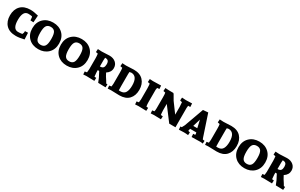

<svg xmlns="http://www.w3.org/2000/svg" viewBox="235 -2049 5562 3562"><g transform="rotate(30 3015.5 -268.0)"><path d="M302 11Q164 11 91.5 -64.5Q19 -140 19 -268Q19 -396 92 -471.5Q165 -547 302 -547Q371 -547 471 -521L461 -372L395 -375L391 -428Q391 -439 382 -455Q337 -462 302 -462Q188 -462 188 -268Q188 -74 301 -74Q344 -74 391 -82Q405 -110 405 -117L407 -152L471 -154L478 -14Q374 11 302 11Z M991 -475Q1071 -398 1071 -268Q1071 -138 991 -61Q911 16 784 16Q657 16 577.5 -61Q498 -138 498 -268Q498 -398 577.5 -475Q657 -552 784 -552Q911 -552 991 -475ZM694 -417.5Q666 -375 666 -268Q666 -161 694 -118.5Q722 -76 784.5 -76Q847 -76 875 -118.5Q903 -161 903 -268Q903 -375 875 -417.5Q847 -460 784.5 -460Q722 -460 694 -417.5Z M1602 -475Q1682 -398 1682 -268Q1682 -138 1602 -61Q1522 16 1395 16Q1268 16 1188.5 -61Q1109 -138 1109 -268Q1109 -398 1188.5 -475Q1268 -552 1395 -552Q1522 -552 1602 -475ZM1305 -417.5Q1277 -375 1277 -268Q1277 -161 1305 -118.5Q1333 -76 1395.5 -76Q1458 -76 1486 -118.5Q1514 -161 1514 -268Q1514 -375 1486 -417.5Q1458 -460 1395.5 -460Q1333 -460 1305 -417.5Z M1837 -536 1993 -543Q2075 -543 2127 -498.5Q2179 -454 2179 -381Q2179 -293 2094 -239Q2129 -169 2171 -110Q2177 -101 2177 -100L2199 -63L2226 -61L2223 4Q2163 0 2063 0Q2037 -70 2027 -88L1969 -200H1955Q1952 -200 1938 -202V-158Q1938 -153 1946 -65L1986 -61L1983 4Q1915 0 1814 0L1745 4L1741 -58L1786 -65Q1793 -114 1793 -135V-366Q1793 -409 1786 -465L1741 -474L1745 -540L1826 -536Q1831 -536 1837 -536ZM1942 -468 1938 -414V-279H1939Q1989 -279 2008.5 -303.5Q2028 -328 2028 -376.5Q2028 -425 2008.5 -446.5Q1989 -468 1942 -468Z M2356 -536 2517 -543Q2649 -543 2719.5 -467.5Q2790 -392 2790 -267.5Q2790 -143 2720.5 -69Q2651 5 2517 5Q2517 5 2338 0L2269 4L2265 -58L2310 -65Q2311 -68 2314 -96Q2317 -124 2317 -135V-366Q2317 -436 2310 -465L2265 -474L2269 -540L2347 -536Q2350 -536 2356 -536ZM2462 -158 2464 -70H2477Q2489 -69 2497 -69Q2573 -69 2604 -122Q2635 -175 2635 -270Q2635 -471 2500 -471Q2498 -471 2464 -463L2462 -414Z M2898 -65 2905 -135V-366Q2905 -407 2901.5 -435Q2898 -463 2898 -465L2853 -474L2857 -540Q2880 -536 2927 -536L3099 -540L3104 -469L3058 -465Q3050 -433 3050 -414V-158Q3050 -109 3058 -65L3098 -61L3095 4Q3026 0 2926 0L2856 4L2852 -58Z M3716 -418V-103L3717 -3H3583L3360 -298V-158Q3360 -126 3364 -96Q3368 -66 3368 -65L3412 -61L3409 4Q3364 0 3263 0L3190 4L3186 -58L3231 -65Q3238 -93 3238 -135V-366Q3238 -441 3231 -465L3187 -474L3191 -540Q3215 -536 3262 -536L3364 -535L3378 -521Q3431 -428 3442 -411L3595 -203V-370Q3595 -389 3588 -466L3543 -478L3547 -541L3631 -536L3763 -540L3767 -466H3721Q3716 -436 3716 -418Z M4310 -54 4306 6Q4276 0 4248 0L4066 4L4062 -62L4102 -64L4107 -80L4099 -114H3966L3959 -82L3956 -64L3996 -54L3992 6Q3945 0 3902 0L3793 4L3789 -62L3817 -63L3849 -123L3998 -536L4106 -545L4258 -88L4269 -60ZM4039 -354 3990 -190H4076Z M4442 -536 4603 -543Q4735 -543 4805.5 -467.5Q4876 -392 4876 -267.5Q4876 -143 4806.5 -69Q4737 5 4603 5Q4603 5 4424 0L4355 4L4351 -58L4396 -65Q4397 -68 4400 -96Q4403 -124 4403 -135V-366Q4403 -436 4396 -465L4351 -474L4355 -540L4433 -536Q4436 -536 4442 -536ZM4548 -158 4550 -70H4563Q4575 -69 4583 -69Q4659 -69 4690 -122Q4721 -175 4721 -270Q4721 -471 4586 -471Q4584 -471 4550 -463L4548 -414Z M5407 -475Q5487 -398 5487 -268Q5487 -138 5407 -61Q5327 16 5200 16Q5073 16 4993.5 -61Q4914 -138 4914 -268Q4914 -398 4993.5 -475Q5073 -552 5200 -552Q5327 -552 5407 -475ZM5110 -417.5Q5082 -375 5082 -268Q5082 -161 5110 -118.5Q5138 -76 5200.5 -76Q5263 -76 5291 -118.5Q5319 -161 5319 -268Q5319 -375 5291 -417.5Q5263 -460 5200.5 -460Q5138 -460 5110 -417.5Z M5642 -536 5798 -543Q5880 -543 5932 -498.5Q5984 -454 5984 -381Q5984 -293 5899 -239Q5934 -169 5976 -110Q5982 -101 5982 -100L6004 -63L6031 -61L6028 4Q5968 0 5868 0Q5842 -70 5832 -88L5774 -200H5760Q5757 -200 5743 -202V-158Q5743 -153 5751 -65L5791 -61L5788 4Q5720 0 5619 0L5550 4L5546 -58L5591 -65Q5598 -114 5598 -135V-366Q5598 -409 5591 -465L5546 -474L5550 -540L5631 -536Q5636 -536 5642 -536ZM5747 -468 5743 -414V-279H5744Q5794 -279 5813.5 -303.5Q5833 -328 5833 -376.5Q5833 -425 5813.5 -446.5Q5794 -468 5747 -468Z"/></g></svg>

Font: Andada SC
Style: Bold
Weight: 700
Designer: Carolina Giovagnoli
Foundry: Carolina Giovagnoli
Version: Version 1.003